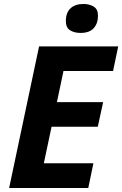

<svg xmlns="http://www.w3.org/2000/svg" viewBox="-20 -948 616 968"><path d="M26 0 177 -714H576L550 -590H300L267 -433H500L473 -309H240L201 -125H451L425 0ZM386 -782Q354 -782 333 -795.5Q312 -809 312 -842Q312 -884 335.5 -906Q359 -928 401 -928Q430 -928 452 -915Q474 -902 474 -869Q474 -830 452.5 -806Q431 -782 386 -782Z"/></svg>

Font: BC Sans
Style: Bold Italic
Weight: 700
Italic angle: -12°
Designer: Monotype Design Team
Province of B.C.
Foundry: Monotype Imaging Inc.
Version: Version 2.000;GOOG;noto-source:20170915:90ef993387c0